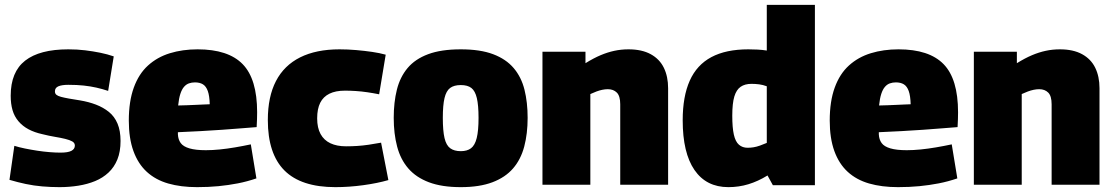

<svg xmlns="http://www.w3.org/2000/svg" viewBox="-20 -760 4582 790"><path d="M19 -20 39 -160Q58 -154 82.5 -149Q107 -144 133 -140Q159 -136 184 -134Q209 -132 229 -132Q260 -132 274 -139.5Q288 -147 288 -161Q288 -172 277.5 -178Q267 -184 248.5 -188.5Q230 -193 206 -197Q182 -201 154 -208Q122 -215 97.5 -228Q73 -241 56 -261Q39 -281 31.5 -307Q24 -333 24 -366Q24 -464 83.5 -510.5Q143 -557 261 -557Q298 -557 330.5 -553Q363 -549 392.5 -543Q422 -537 448 -528L425 -386Q401 -394 376.5 -399.5Q352 -405 324.5 -408Q297 -411 261 -411Q235 -411 220.5 -405Q206 -399 206 -384Q206 -375 212 -370Q218 -365 231 -361.5Q244 -358 263.5 -354.5Q283 -351 309 -347Q345 -341 375 -329.5Q405 -318 428 -299.5Q451 -281 463.5 -251.5Q476 -222 476 -180Q476 -136 463 -104Q450 -72 426.5 -50Q403 -28 371.5 -15Q340 -2 302.5 4Q265 10 225 10Q189 10 154 7Q119 4 86 -3Q53 -10 19 -20Z M791 10Q724 10 672 -5Q620 -20 584 -53Q548 -86 529 -138.5Q510 -191 510 -264Q510 -343 530.5 -399.5Q551 -456 589 -490.5Q627 -525 679 -541Q731 -557 793 -557Q919 -557 978.5 -496Q1038 -435 1038 -298Q1038 -287 1037.5 -269.5Q1037 -252 1036 -237Q1009 -235 972.5 -232Q936 -229 893.5 -226Q851 -223 805 -220.5Q759 -218 712 -216Q712 -214 712 -212Q712 -210 712 -207Q713 -186 723.5 -171.5Q734 -157 759.5 -149.5Q785 -142 827 -142Q854 -142 884 -145Q914 -148 946.5 -153.5Q979 -159 1012 -166L1035 -26Q997 -13 958.5 -5.5Q920 2 879 6Q838 10 791 10ZM713 -326Q731 -326 749 -327Q767 -328 784.5 -328.5Q802 -329 817 -330Q832 -331 843 -331Q842 -366 835 -385.5Q828 -405 815 -413Q802 -421 782 -421Q769 -421 757.5 -417Q746 -413 737 -402.5Q728 -392 722 -373.5Q716 -355 713 -326Z M1082 -266Q1082 -362 1115.5 -426.5Q1149 -491 1215 -524Q1281 -557 1377 -557Q1411 -557 1445.5 -554Q1480 -551 1511 -546.5Q1542 -542 1567 -535L1540 -372Q1515 -377 1491 -380.5Q1467 -384 1444 -385.5Q1421 -387 1399 -387Q1361 -387 1335.5 -374.5Q1310 -362 1297.5 -337Q1285 -312 1285 -273Q1285 -234 1299 -208.5Q1313 -183 1339.5 -170.5Q1366 -158 1404 -158Q1428 -158 1450.5 -159.5Q1473 -161 1497 -164.5Q1521 -168 1548 -173L1578 -19Q1533 -6 1474.5 2Q1416 10 1360 10Q1219 10 1150.5 -58.5Q1082 -127 1082 -266Z M1600 -275Q1600 -339 1613 -391Q1626 -443 1657 -480Q1688 -517 1741.5 -537Q1795 -557 1876 -557Q1956 -557 2009 -537Q2062 -517 2093.5 -480Q2125 -443 2138 -391Q2151 -339 2151 -275Q2151 -210 2137 -157Q2123 -104 2091 -67Q2059 -30 2006 -10Q1953 10 1876 10Q1798 10 1745 -10Q1692 -30 1660 -67Q1628 -104 1614 -157Q1600 -210 1600 -275ZM1802 -275Q1802 -222 1809 -192Q1816 -162 1832.5 -150Q1849 -138 1876 -138Q1902 -138 1918 -150Q1934 -162 1941.5 -192Q1949 -222 1949 -275Q1949 -327 1942 -356.5Q1935 -386 1919.5 -398Q1904 -410 1876 -410Q1848 -410 1832 -398Q1816 -386 1809 -356.5Q1802 -327 1802 -275Z M2212 0V-547H2389V-500Q2423 -521 2451.5 -533Q2480 -545 2508 -551Q2536 -557 2566 -557Q2621 -557 2657.5 -537Q2694 -517 2711.5 -481Q2729 -445 2729 -397V0H2532V-331Q2532 -365 2518 -379Q2504 -393 2481 -393Q2470 -393 2458 -390.5Q2446 -388 2434 -383.5Q2422 -379 2409 -373V0Z M3160 2 3138 -38Q3099 -14 3059.5 -2Q3020 10 2977 10Q2886 10 2837.5 -60.5Q2789 -131 2789 -265Q2789 -363 2818 -428Q2847 -493 2907 -525Q2967 -557 3059 -557Q3077 -557 3097 -556Q3117 -555 3135 -552V-740H3333V2ZM3135 -172V-405Q3119 -411 3103.5 -413Q3088 -415 3072 -415Q3045 -415 3027.5 -403Q3010 -391 3001.5 -363Q2993 -335 2993 -284Q2993 -235 2999.5 -206Q3006 -177 3020.5 -164.5Q3035 -152 3056 -152Q3068 -152 3080.5 -154Q3093 -156 3107 -161Q3121 -166 3135 -172Z M3675 10Q3608 10 3556 -5Q3504 -20 3468 -53Q3432 -86 3413 -138.5Q3394 -191 3394 -264Q3394 -343 3414.5 -399.5Q3435 -456 3473 -490.5Q3511 -525 3563 -541Q3615 -557 3677 -557Q3803 -557 3862.5 -496Q3922 -435 3922 -298Q3922 -287 3921.5 -269.5Q3921 -252 3920 -237Q3893 -235 3856.5 -232Q3820 -229 3777.5 -226Q3735 -223 3689 -220.5Q3643 -218 3596 -216Q3596 -214 3596 -212Q3596 -210 3596 -207Q3597 -186 3607.5 -171.5Q3618 -157 3643.5 -149.5Q3669 -142 3711 -142Q3738 -142 3768 -145Q3798 -148 3830.5 -153.5Q3863 -159 3896 -166L3919 -26Q3881 -13 3842.5 -5.5Q3804 2 3763 6Q3722 10 3675 10ZM3597 -326Q3615 -326 3633 -327Q3651 -328 3668.5 -328.5Q3686 -329 3701 -330Q3716 -331 3727 -331Q3726 -366 3719 -385.5Q3712 -405 3699 -413Q3686 -421 3666 -421Q3653 -421 3641.5 -417Q3630 -413 3621 -402.5Q3612 -392 3606 -373.5Q3600 -355 3597 -326Z M3987 0V-547H4164V-500Q4198 -521 4226.5 -533Q4255 -545 4283 -551Q4311 -557 4341 -557Q4396 -557 4432.5 -537Q4469 -517 4486.5 -481Q4504 -445 4504 -397V0H4307V-331Q4307 -365 4293 -379Q4279 -393 4256 -393Q4245 -393 4233 -390.5Q4221 -388 4209 -383.5Q4197 -379 4184 -373V0Z"/></svg>

Font: Georama ExtraCondensed Thin ExtraBold
Style: Regular
Weight: 800
Version: Version 1.001